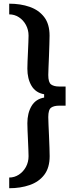

<svg xmlns="http://www.w3.org/2000/svg" viewBox="-20 -820 406 1042"><path d="M30 201.5Q91.5 201.5 141.2 184.2Q191 167 220.2 128.8Q249.5 90.5 249.5 27.5Q249.5 13 248.5 -17.5Q247.5 -48 246 -82.5Q244.5 -117 243.2 -145.2Q242 -173.5 242 -184.5Q242 -225 257.5 -235.8Q273 -246.5 300.5 -246.5H336V-350.5H300.5Q273 -350.5 257.5 -361.5Q242 -372.5 242 -413Q242 -423.5 243.2 -452Q244.5 -480.5 245.8 -515.2Q247 -550 248 -580.8Q249 -611.5 249 -626.5Q249 -689.5 219.8 -727.5Q190.5 -765.5 141 -782.8Q91.5 -800 30 -800V-742Q58.5 -742 82.5 -726.5Q106.5 -711 120.8 -684.5Q135 -658 135 -626.5Q135 -614 134 -590.2Q133 -566.5 131.8 -539Q130.5 -511.5 129.5 -486.8Q128.5 -462 128.5 -447.5Q128.5 -392.5 151 -354.5Q173.5 -316.5 219.5 -308.5V-290.5Q173.5 -282.5 151 -244.2Q128.5 -206 128.5 -151.5Q128.5 -137 129.5 -112.2Q130.5 -87.5 131.8 -59.8Q133 -32 134 -8.2Q135 15.5 135 27.5Q135 59.5 120.8 85.8Q106.5 112 82.5 127.8Q58.5 143.5 30 143.5Z"/></svg>

Font: Big Shoulders Stencil Text
Style: Bold
Weight: 700
Designer: Patric King
Foundry: XO Type Co
Version: Version 1.000